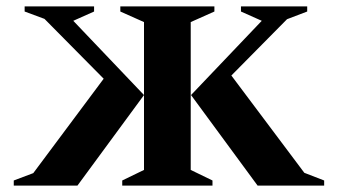

<svg xmlns="http://www.w3.org/2000/svg" viewBox="-20 -580 1056 600"><path d="M362 0V-16L430 -49V-511L356 -544V-560H650V-544L576 -511V-49L644 -16V0ZM577 -283 798 -515 733 -544V-560H940V-544L877 -520L703 -344L931 -40L993 -16V0H785ZM430 -283 222 0H23V-16L84 -39L304 -334L119 -521L57 -544V-560H274V-544L209 -515Z"/></svg>

Font: Spectral SC
Style: Bold
Weight: 700
Designer: Jean-Baptiste Levee
Foundry: Production Type
Version: Version 2.001